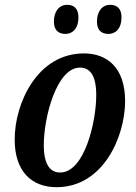

<svg xmlns="http://www.w3.org/2000/svg" viewBox="-20 -768 566 798"><path d="M431 -627C457 -627 485 -645 485 -697C485 -732 466 -748 438 -748C404 -748 383 -720 383 -678C383 -643 401 -627 431 -627ZM252 -627C278 -627 306 -645 306 -697C306 -732 287 -748 260 -748C225 -748 204 -720 204 -678C204 -643 223 -627 252 -627ZM215 10C411 10 500 -203 500 -348C500 -488 424 -546 329 -546C135 -546 41 -339 41 -188C41 -55 112 10 215 10ZM230 -51C189 -51 162 -83 162 -165C162 -282 216 -487 312 -487C354 -487 380 -455 380 -373C380 -261 331 -51 230 -51Z"/></svg>

Font: Noto Serif Condensed SemiBold
Style: Italic
Weight: 600
Width: 3
Italic angle: -12°
Designer: Monotype Design Team
Foundry: Monotype Imaging Inc.
Version: Version 2.014